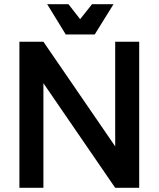

<svg xmlns="http://www.w3.org/2000/svg" viewBox="-20 -900 761 920"><path d="M532 0 73 -669V-700H188L647 -31V0ZM73 0V-700H188V0ZM532 0V-700H647V0ZM206 -880H308L364 -808L421 -880H524L434 -735H295Z"/></svg>

Font: Fustat
Style: Bold
Weight: 700
Designer: Mohamed Gaber, Khaled Hosny, Laura Garcia Mut
Foundry: Kief Type Foundry, Alif Type Foundry, Hard Type Foundry
Version: Version 1.007